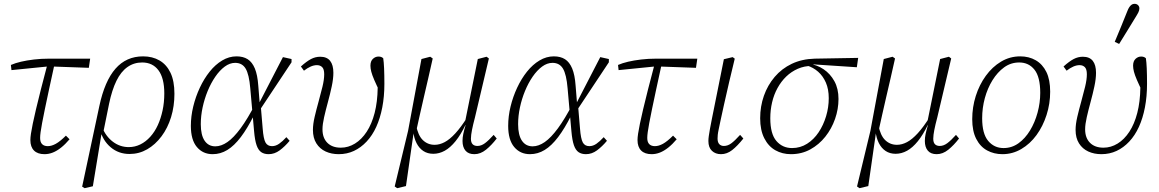

<svg xmlns="http://www.w3.org/2000/svg" viewBox="-20 -795 6066 1005"><path d="M40 -428 37 -455Q60 -465 90 -472Q120 -479 157.5 -483.5Q195 -488 237 -488H452L445 -440L249 -447H230ZM213 12Q177 12 158 -7Q139 -26 139 -62Q139 -75 142 -95.5Q145 -116 151.5 -147.5Q158 -179 168.5 -223.5Q179 -268 194.5 -329Q210 -390 231 -469L268 -471Q250 -389 237 -328.5Q224 -268 215 -224.5Q206 -181 200.5 -151.5Q195 -122 192.5 -103.5Q190 -85 190 -73Q190 -51 200.5 -40.5Q211 -30 230 -30Q250 -30 272.5 -42.5Q295 -55 325 -85L344 -66Q322 -40 300 -22.5Q278 -5 256.5 3.5Q235 12 213 12Z M423 190 410 182 500 -240Q528 -371 584.5 -435.5Q641 -500 729 -500Q778 -500 815 -478.5Q852 -457 872.5 -414Q893 -371 893 -304Q893 -239 875.5 -182Q858 -125 825.5 -81.5Q793 -38 750.5 -13.5Q708 11 658 11Q601 11 559.5 -24Q518 -59 503 -117L515 -128Q534 -81 571 -53Q608 -25 654 -25Q686 -25 714.5 -39Q743 -53 766.5 -79Q790 -105 806 -140Q822 -175 831 -217Q840 -259 840 -306Q840 -386 809.5 -427Q779 -468 724 -468Q681 -468 647 -444Q613 -420 589.5 -372Q566 -324 551 -252L519 -94L511 -93L466 180Z M1093 12Q1042 12 1010.5 -25.5Q979 -63 979 -136Q979 -186 991.5 -237.5Q1004 -289 1026 -336Q1048 -383 1077.5 -420Q1107 -457 1143 -478.5Q1179 -500 1218 -500Q1253 -500 1276.5 -485Q1300 -470 1314 -436.5Q1328 -403 1332 -346L1339 -259L1344 -252L1355 -122Q1359 -69 1369.5 -49.5Q1380 -30 1404 -30Q1423 -30 1441 -42.5Q1459 -55 1479 -77L1496 -58Q1471 -28 1444 -8Q1417 12 1386 12Q1363 12 1347.5 1.5Q1332 -9 1323 -35Q1314 -61 1310 -108L1290 -333Q1284 -405 1266 -435.5Q1248 -466 1211 -466Q1183 -466 1156.5 -446.5Q1130 -427 1107 -393.5Q1084 -360 1067 -318.5Q1050 -277 1040.5 -232.5Q1031 -188 1031 -145Q1031 -88 1051 -58.5Q1071 -29 1107 -29Q1138 -29 1170.5 -51.5Q1203 -74 1239.5 -123.5Q1276 -173 1317 -252L1322 -191H1309Q1275 -123 1240.5 -77.5Q1206 -32 1170 -10Q1134 12 1093 12ZM1338 -216 1337 -256 1461 -496 1506 -486V-469Z M1753 12Q1715 12 1684.5 -2Q1654 -16 1636 -44.5Q1618 -73 1618 -115Q1618 -145 1627 -183.5Q1636 -222 1647.5 -263Q1659 -304 1668 -341.5Q1677 -379 1677 -406Q1677 -433 1666.5 -443.5Q1656 -454 1639 -454Q1623 -454 1606 -446.5Q1589 -439 1571 -425L1555 -447Q1585 -474 1608 -486Q1631 -498 1656 -498Q1691 -498 1708 -476.5Q1725 -455 1725 -414Q1725 -383 1716.5 -343Q1708 -303 1696.5 -261Q1685 -219 1676.5 -181.5Q1668 -144 1668 -118Q1668 -73 1693.5 -47.5Q1719 -22 1764 -22Q1803 -22 1838 -43.5Q1873 -65 1899.5 -105.5Q1926 -146 1941 -204Q1956 -262 1957 -336Q1957 -353 1956.5 -368.5Q1956 -384 1955 -399L1971 -378L1969 -312Q1950 -351 1939 -376.5Q1928 -402 1923.5 -419.5Q1919 -437 1919 -451Q1919 -475 1932 -487Q1945 -499 1961 -499Q1970 -499 1976 -496.5Q1982 -494 1986 -490Q1989 -471 1990.5 -437Q1992 -403 1992 -356Q1992 -290 1981 -233Q1970 -176 1949.5 -131Q1929 -86 1899 -54Q1869 -22 1832.5 -5Q1796 12 1753 12Z M2059 190 2046 181 2116 -110 2186 -486 2232 -498 2245 -489Q2233 -435 2221.5 -385Q2210 -335 2199 -288Q2188 -241 2178 -196Q2168 -151 2158 -106L2145 -100L2105 179ZM2248 10Q2218 10 2196 -4.5Q2174 -19 2160.5 -45.5Q2147 -72 2143 -107L2158 -140Q2168 -86 2193.5 -61.5Q2219 -37 2255 -37Q2281 -37 2307.5 -51Q2334 -65 2363.5 -97Q2393 -129 2427 -183L2431 -142H2417Q2392 -90 2364.5 -56Q2337 -22 2308 -6Q2279 10 2248 10ZM2463 12Q2432 12 2416.5 -6.5Q2401 -25 2401 -57Q2401 -75 2405 -94Q2409 -113 2417 -140L2412 -146L2481 -486L2527 -498L2539 -489L2466 -180Q2461 -161 2457 -144.5Q2453 -128 2450.5 -114.5Q2448 -101 2446.5 -90Q2445 -79 2445 -69Q2445 -49 2454 -40Q2463 -31 2479 -31Q2499 -31 2518.5 -45.5Q2538 -60 2564 -89L2580 -70Q2553 -35 2524 -11.5Q2495 12 2463 12Z M2754 12Q2703 12 2671.5 -25.5Q2640 -63 2640 -136Q2640 -186 2652.5 -237.5Q2665 -289 2687 -336Q2709 -383 2738.5 -420Q2768 -457 2804 -478.5Q2840 -500 2879 -500Q2914 -500 2937.5 -485Q2961 -470 2975 -436.5Q2989 -403 2993 -346L3000 -259L3005 -252L3016 -122Q3020 -69 3030.5 -49.5Q3041 -30 3065 -30Q3084 -30 3102 -42.5Q3120 -55 3140 -77L3157 -58Q3132 -28 3105 -8Q3078 12 3047 12Q3024 12 3008.5 1.5Q2993 -9 2984 -35Q2975 -61 2971 -108L2951 -333Q2945 -405 2927 -435.5Q2909 -466 2872 -466Q2844 -466 2817.5 -446.5Q2791 -427 2768 -393.5Q2745 -360 2728 -318.5Q2711 -277 2701.5 -232.5Q2692 -188 2692 -145Q2692 -88 2712 -58.5Q2732 -29 2768 -29Q2799 -29 2831.5 -51.5Q2864 -74 2900.5 -123.5Q2937 -173 2978 -252L2983 -191H2970Q2936 -123 2901.5 -77.5Q2867 -32 2831 -10Q2795 12 2754 12ZM2999 -216 2998 -256 3122 -496 3167 -486V-469Z M3218 -428 3215 -455Q3238 -465 3268 -472Q3298 -479 3335.5 -483.5Q3373 -488 3415 -488H3630L3623 -440L3427 -447H3408ZM3391 12Q3355 12 3336 -7Q3317 -26 3317 -62Q3317 -75 3320 -95.5Q3323 -116 3329.5 -147.5Q3336 -179 3346.5 -223.5Q3357 -268 3372.5 -329Q3388 -390 3409 -469L3446 -471Q3428 -389 3415 -328.5Q3402 -268 3393 -224.5Q3384 -181 3378.5 -151.5Q3373 -122 3370.5 -103.5Q3368 -85 3368 -73Q3368 -51 3378.5 -40.5Q3389 -30 3408 -30Q3428 -30 3450.5 -42.5Q3473 -55 3503 -85L3522 -66Q3500 -40 3478 -22.5Q3456 -5 3434.5 3.5Q3413 12 3391 12Z M3754 12Q3725 12 3706.5 -5.5Q3688 -23 3688 -57Q3688 -68 3690 -82.5Q3692 -97 3696 -119.5Q3700 -142 3706.5 -174Q3713 -206 3722 -251L3769 -485L3815 -496L3826 -488L3797 -367Q3781 -297 3770 -248.5Q3759 -200 3752.5 -168.5Q3746 -137 3742 -118.5Q3738 -100 3737 -89Q3736 -78 3736 -70Q3736 -50 3745 -40.5Q3754 -31 3769 -31Q3789 -31 3807.5 -44.5Q3826 -58 3854 -89L3871 -70Q3840 -31 3812.5 -9.5Q3785 12 3754 12Z M4120 12Q4075 12 4038.5 -8.5Q4002 -29 3980.5 -71.5Q3959 -114 3959 -176Q3959 -238 3978.5 -293.5Q3998 -349 4035 -392.5Q4072 -436 4124.5 -461Q4177 -486 4244 -488L4472 -492L4465 -443L4238 -458L4230 -450Q4190 -450 4156 -435Q4122 -420 4095.5 -394.5Q4069 -369 4050 -334.5Q4031 -300 4021.5 -259.5Q4012 -219 4012 -176Q4012 -94 4044 -57Q4076 -20 4126 -20Q4169 -20 4204.5 -42.5Q4240 -65 4265 -102.5Q4290 -140 4304 -186.5Q4318 -233 4318 -281Q4318 -328 4303 -362.5Q4288 -397 4262.5 -419.5Q4237 -442 4204 -452L4215 -461Q4256 -456 4291 -432.5Q4326 -409 4347.5 -370Q4369 -331 4369 -277Q4369 -224 4351 -172.5Q4333 -121 4300 -79.5Q4267 -38 4221.5 -13Q4176 12 4120 12Z M4479 190 4466 181 4536 -110 4606 -486 4652 -498 4665 -489Q4653 -435 4641.5 -385Q4630 -335 4619 -288Q4608 -241 4598 -196Q4588 -151 4578 -106L4565 -100L4525 179ZM4668 10Q4638 10 4616 -4.5Q4594 -19 4580.5 -45.5Q4567 -72 4563 -107L4578 -140Q4588 -86 4613.5 -61.5Q4639 -37 4675 -37Q4701 -37 4727.5 -51Q4754 -65 4783.5 -97Q4813 -129 4847 -183L4851 -142H4837Q4812 -90 4784.5 -56Q4757 -22 4728 -6Q4699 10 4668 10ZM4883 12Q4852 12 4836.5 -6.5Q4821 -25 4821 -57Q4821 -75 4825 -94Q4829 -113 4837 -140L4832 -146L4901 -486L4947 -498L4959 -489L4886 -180Q4881 -161 4877 -144.5Q4873 -128 4870.5 -114.5Q4868 -101 4866.5 -90Q4865 -79 4865 -69Q4865 -49 4874 -40Q4883 -31 4899 -31Q4919 -31 4938.5 -45.5Q4958 -60 4984 -89L5000 -70Q4973 -35 4944 -11.5Q4915 12 4883 12Z M5227 12Q5183 12 5147 -7.5Q5111 -27 5090 -68Q5069 -109 5069 -171Q5069 -234 5087.5 -292.5Q5106 -351 5140 -398Q5174 -445 5220 -472.5Q5266 -500 5320 -500Q5366 -500 5401.5 -479.5Q5437 -459 5457 -418.5Q5477 -378 5477 -315Q5477 -252 5458 -193Q5439 -134 5405.5 -88Q5372 -42 5326 -15Q5280 12 5227 12ZM5233 -20Q5276 -20 5311 -45Q5346 -70 5371.5 -112Q5397 -154 5411 -205.5Q5425 -257 5425 -309Q5425 -392 5395 -430Q5365 -468 5315 -468Q5271 -468 5236 -442.5Q5201 -417 5175 -375Q5149 -333 5135 -281.5Q5121 -230 5121 -176Q5121 -95 5152.5 -57.5Q5184 -20 5233 -20Z M5745 12Q5707 12 5676.5 -2Q5646 -16 5628 -44.5Q5610 -73 5610 -115Q5610 -145 5619 -183.5Q5628 -222 5639.5 -263Q5651 -304 5660 -341.5Q5669 -379 5669 -406Q5669 -433 5658.5 -443.5Q5648 -454 5631 -454Q5615 -454 5598 -446.5Q5581 -439 5563 -425L5547 -447Q5577 -474 5600 -486Q5623 -498 5648 -498Q5683 -498 5700 -476.5Q5717 -455 5717 -414Q5717 -383 5708.5 -343Q5700 -303 5688.5 -261Q5677 -219 5668.5 -181.5Q5660 -144 5660 -118Q5660 -73 5685.5 -47.5Q5711 -22 5756 -22Q5795 -22 5830 -43.5Q5865 -65 5891.5 -105.5Q5918 -146 5933 -204Q5948 -262 5949 -336Q5949 -353 5948.5 -368.5Q5948 -384 5947 -399L5963 -378L5961 -312Q5942 -351 5931 -376.5Q5920 -402 5915.5 -419.5Q5911 -437 5911 -451Q5911 -475 5924 -487Q5937 -499 5953 -499Q5962 -499 5968 -496.5Q5974 -494 5978 -490Q5981 -471 5982.5 -437Q5984 -403 5984 -356Q5984 -290 5973 -233Q5962 -176 5941.5 -131Q5921 -86 5891 -54Q5861 -22 5824.5 -5Q5788 12 5745 12ZM5815 -576Q5832 -616 5848.5 -656.5Q5865 -697 5881 -737Q5886 -750 5891.5 -758Q5897 -766 5903.5 -770.5Q5910 -775 5918 -775Q5930 -775 5937 -768Q5944 -761 5944 -751Q5944 -741 5938.5 -730Q5933 -719 5921 -700Q5901 -667 5880 -633Q5859 -599 5838 -565Z"/></svg>

Font: Source Serif 4 Light
Style: Italic
Weight: 300
Italic angle: -12°
Designer: Frank Grießhammer
Foundry: Adobe Systems Incorporated
Version: Version 4.004;hotconv 1.0.116;makeotfexe 2.5.65601